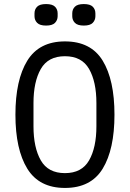

<svg xmlns="http://www.w3.org/2000/svg" viewBox="-20 -914 640 946"><path d="M300 12Q173 12 114.5 -83Q56 -178 56 -349Q56 -520 114.5 -615Q173 -710 300 -710Q428 -710 486 -615Q544 -520 544 -349Q544 -178 486 -83Q428 12 300 12ZM300 -61Q383 -61 419 -124Q455 -187 455 -292V-406Q455 -511 419 -574Q383 -637 300 -637Q217 -637 181 -574Q145 -511 145 -406V-292Q145 -187 181 -124Q217 -61 300 -61ZM207 -788Q176 -788 163 -801.5Q150 -815 150 -834V-848Q150 -868 163 -881Q176 -894 207 -894Q238 -894 251 -881Q264 -868 264 -848V-834Q264 -815 251 -801.5Q238 -788 207 -788ZM393 -788Q362 -788 349 -801.5Q336 -815 336 -834V-848Q336 -868 349 -881Q362 -894 393 -894Q424 -894 437 -881Q450 -868 450 -848V-834Q450 -815 437 -801.5Q424 -788 393 -788Z"/></svg>

Font: Lilex
Style: Regular
Weight: 400
Monospace: yes
Designer: Mike Abbink, Paul van der Laan, Pieter van Rosmalen, Mikhael Khrustik
Foundry: Mikhael Khrustik
Version: Version 2.510